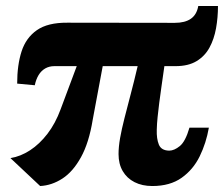

<svg xmlns="http://www.w3.org/2000/svg" viewBox="-20 -613 750 643"><path d="M114.5 10 15 -83.5Q49 -89 80.8 -109.8Q112.5 -130.5 139 -165Q165.5 -199.5 183 -247L237 -391.5H162Q145 -391.5 131.5 -383.8Q118 -376 109.2 -361.5Q100.5 -347 96.5 -327.5L37.5 -333Q37.5 -395 52.2 -440.8Q67 -486.5 103.5 -512Q140 -537.5 205.5 -537L565.5 -536.5Q599.5 -536.5 619.2 -550.2Q639 -564 644 -593H710Q710 -554.5 703.5 -518.2Q697 -482 681.5 -453.5Q666 -425 638.2 -408.2Q610.5 -391.5 568 -391.5H530.5Q525 -354 520.8 -323.5Q516.5 -293 513.2 -267.8Q510 -242.5 507.8 -220.8Q505.5 -199 505 -178.5Q504 -148.5 512 -128.8Q520 -109 546.5 -108.5Q563.5 -108.5 582.2 -123.8Q601 -139 614.5 -185.5H679.5Q670.5 -134 648.8 -89.5Q627 -45 588.2 -17.5Q549.5 10 490 10Q456 10 430.5 -3Q405 -16 391 -40Q377 -64 377 -97Q377 -121 382.2 -150.8Q387.5 -180.5 396.8 -217Q406 -253.5 417.5 -296.8Q429 -340 441 -391.5H324L290.5 -212Q278 -135 251.2 -86.5Q224.5 -38 189 -15Q153.5 8 114.5 10Z"/></svg>

Font: Merriweather 60pt Black
Style: Italic
Weight: 900
Italic angle: -7.8°
Version: Version 2.101